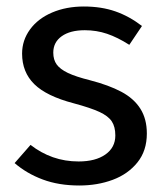

<svg xmlns="http://www.w3.org/2000/svg" viewBox="-20 -559 507 591"><path d="M238 -539Q292 -539 335 -524Q378 -509 417 -479L378 -421Q342 -444 309.5 -455Q277 -466 241 -466Q196 -466 170 -447.5Q144 -429 144 -397Q144 -375 154.5 -360.5Q165 -346 189 -334.5Q213 -323 257 -312Q315 -297 353.5 -276.5Q392 -256 412 -224.5Q432 -193 432 -148Q432 -95 403 -59Q374 -23 327 -5.5Q280 12 224 12Q161 12 111.5 -6.5Q62 -25 25 -57L74 -113Q106 -88 143 -75Q180 -62 222 -62Q274 -62 304.5 -83.5Q335 -105 335 -142Q335 -169 324 -185.5Q313 -202 286 -214.5Q259 -227 207 -241Q123 -263 85.5 -300Q48 -337 48 -394Q48 -435 72.5 -468.5Q97 -502 140.5 -520.5Q184 -539 238 -539Z"/></svg>

Font: Firava
Style: Regular
Weight: 400
Designer: Carrois Corporate & Edenspiekermann AG
Foundry: Greg Finn Gibson
Version: Version 5.000